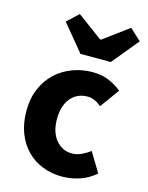

<svg xmlns="http://www.w3.org/2000/svg" viewBox="-116 -833 706 917"><g transform="rotate(15 236.5 -374.0)"><path d="M281 12Q229 12 184.5 -5.5Q140 -23 107 -56Q74 -89 55 -137.5Q36 -186 36 -248Q36 -310 57 -358.5Q78 -407 113.5 -440Q149 -473 196 -490.5Q243 -508 294 -508Q340 -508 375.5 -493Q411 -478 439 -455L370 -360Q335 -389 303 -389Q249 -389 218 -351Q187 -313 187 -248Q187 -183 218.5 -145Q250 -107 298 -107Q322 -107 344.5 -117.5Q367 -128 387 -143L445 -47Q408 -15 365 -1.5Q322 12 281 12ZM215 -577 107 -708 163 -760 288 -668H292L417 -760L473 -708L365 -577Z"/></g></svg>

Font: Giro Regular
Style: Bold
Weight: 700
Designer: Paul D. Hunt
Foundry: Adobe Systems Incorporated
Version: Version 1.000;PS 1.0;hotconv 1.0.88;makeotf.lib2.5.647800